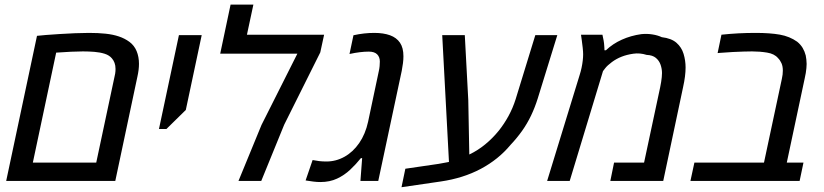

<svg xmlns="http://www.w3.org/2000/svg" viewBox="-20 -783 3568 831"><path d="M6.8 0 140.1 -627.9Q153.3 -629.4 179.2 -631.6Q205.1 -633.8 238 -635.7Q271 -637.7 304.4 -639.2Q337.9 -640.6 365.2 -640.6Q404.8 -640.6 437 -637.2Q469.2 -633.8 494.6 -625.2Q520 -616.7 540.5 -601.6Q561 -586.4 571.3 -561.8Q581.5 -537.1 581.5 -506.8Q581.5 -494.1 579.8 -480.2Q578.1 -466.3 574.7 -451.2L479 0ZM122.1 -79.1H396.5L476.1 -453.1Q477.5 -459 478.5 -464.6Q479.5 -470.2 479.7 -475.1Q480 -480 480 -484.9Q480 -499.5 475.8 -510.7Q471.7 -522 464.4 -530.3Q453.1 -543.9 433.1 -550.3Q413.1 -556.6 388.4 -558.6Q363.8 -560.5 338.9 -560.5Q316.4 -560.5 287.6 -559.1Q258.8 -557.6 223.1 -555.2Z M668 -224.6 754.4 -630.9H853L784.2 -307.1L700.2 -224.6Z M1012.2 0 1111.8 -242.2 1267.1 -550.8H933.1L978 -763.2H1076.7L1048.8 -632.8H1382.8L1366.2 -556.2L1210 -243.2L1110.8 0Z M1366.7 4.9Q1352.1 4.9 1336.2 2.9Q1320.3 1 1302.7 -2L1333 -90.3Q1347.2 -87.4 1361.8 -85.7Q1376.5 -84 1392.6 -84Q1434.1 -84 1470.9 -104.5Q1507.8 -125 1534.7 -163.8Q1561.5 -202.6 1573.2 -256.3L1619.1 -473.1Q1622.1 -485.8 1623 -496.6Q1624 -507.3 1624 -516.6Q1624 -536.1 1612.3 -547.9Q1600.6 -559.6 1576.2 -559.6Q1558.1 -559.6 1537.6 -557.1Q1517.1 -554.7 1492.7 -549.3L1509.8 -630.4Q1533.7 -635.7 1556.4 -638.2Q1579.1 -640.6 1600.1 -640.6Q1639.6 -640.6 1668 -630.4Q1696.3 -620.1 1711.2 -598.1Q1726.1 -576.2 1726.1 -539.6Q1726.1 -525.4 1724.1 -509.5Q1722.2 -493.7 1718.8 -476.6L1617.2 0H1540L1547.4 -98.6H1542Q1521 -72.3 1495.8 -48.6Q1470.7 -24.9 1439 -10Q1407.2 4.9 1366.7 4.9Z M1717.8 27.3 1734.4 -52.7 1877.9 -73.7Q1897.9 -76.7 1918.2 -81.1Q1938.5 -85.4 1959.5 -90.3L1925.3 -42.5L1894 -630.9H1991.7L2006.8 -349.1L2011.2 -114.3Q2047.9 -131.8 2079.8 -158Q2111.8 -184.1 2138.7 -217.3Q2162.1 -246.6 2180.9 -281Q2199.7 -315.4 2211.9 -354L2296.9 -630.9H2392.1L2307.6 -357.4Q2295.4 -318.4 2278.6 -283Q2261.7 -247.6 2239.3 -216.1Q2216.8 -184.6 2189.5 -155.8Q2137.2 -92.8 2061 -52.2Q1984.9 -11.7 1888.2 2.4Z M2348.1 0 2488.8 -458.5Q2493.7 -473.6 2497.1 -489.7Q2500.5 -505.9 2502.2 -520.8Q2503.9 -535.6 2503.9 -547.9Q2503.9 -559.1 2502 -576.7Q2500 -594.2 2497.8 -610.4Q2495.6 -626.5 2494.6 -632.8H2587.4Q2590.3 -620.1 2592.5 -607.9Q2594.7 -595.7 2595.2 -585Q2595.7 -579.6 2595.9 -574.7Q2596.2 -569.8 2596.2 -565.4H2602.5Q2632.3 -593.8 2671.4 -611.3Q2710.4 -628.9 2755.9 -635.3Q2780.8 -637.7 2803.7 -634Q2826.7 -630.4 2844.2 -622.1Q2885.7 -617.2 2908 -597.7Q2930.2 -578.1 2938.7 -549.6Q2947.3 -521 2947.3 -490.7Q2947.3 -472.7 2944.6 -451.4Q2941.9 -430.2 2936.5 -405.8L2850.6 0H2621.6L2637.7 -79.1H2767.6L2837.4 -405.8Q2839.8 -418 2841.6 -428.7Q2843.3 -439.5 2844.2 -449Q2845.2 -458.5 2845.2 -466.8Q2845.2 -484.9 2839.1 -502.7Q2833 -520.5 2818.6 -532.5Q2804.2 -544.4 2778.8 -545.4Q2749.5 -554.7 2720.9 -550.5Q2692.4 -546.4 2670.4 -537.6Q2647.9 -528.8 2628.4 -514.4Q2608.9 -500 2599.1 -487.3L2589.8 -475.1L2445.8 0Z M2968.3 0 2985.4 -79.1H3286.6L3363.8 -440.9Q3366.2 -451.2 3367.2 -460.2Q3368.2 -469.2 3368.2 -477.5Q3368.2 -496.1 3362.5 -509Q3356.9 -522 3347.2 -531.7Q3331.5 -550.3 3299.8 -555.4Q3268.1 -560.5 3234.9 -560.5Q3218.3 -560.5 3197.5 -559.8Q3176.8 -559.1 3151.6 -557.9Q3126.5 -556.6 3096.7 -554.2L3085.9 -553.2L3102.5 -632.8Q3138.7 -636.7 3175.8 -638.7Q3212.9 -640.6 3251 -640.6Q3312.5 -640.6 3355.2 -633.1Q3397.9 -625.5 3430.2 -602.5Q3444.8 -590.8 3453.9 -575.7Q3462.9 -560.5 3467.3 -543Q3468.8 -534.7 3470 -525.4Q3471.2 -516.1 3471.2 -506.3Q3471.2 -498 3470.2 -488Q3469.2 -478 3467.5 -467Q3465.8 -456.1 3462.9 -443.8L3385.3 -79.1H3457.5L3440.9 0Z"/></svg>

Font: Open Sans Medium
Style: Italic
Weight: 500
Italic angle: -12°
Designer: Monotype Design Team
Foundry: Monotype Imaging Inc.
Version: Version 3.000